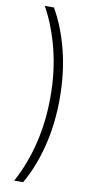

<svg xmlns="http://www.w3.org/2000/svg" viewBox="-107 -873 509 1079"><g transform="rotate(10 147.0 -333.5)"><path d="M58 165Q115 61 146 -65Q177 -191 177 -334Q177 -476 145.5 -602Q114 -728 57 -832H109Q166 -733 198 -606.5Q230 -480 230 -333Q230 -187 198 -60.5Q166 66 109 165Z"/></g></svg>

Font: Noto Sans Gurmukhi ExtraCondensed Light
Style: Regular
Weight: 300
Width: 2
Designer: Jelle Bosma - Monotype Design Team
Foundry: Monotype Imaging Inc.
Version: Version 2.004; ttfautohint (v1.8.4.7-5d5b)